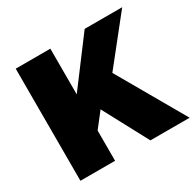

<svg xmlns="http://www.w3.org/2000/svg" viewBox="-145 -820 996 979"><g transform="rotate(-30 353.0 -330.0)"><path d="M265 -660V-391L467 -660H688L477 -395L704 0H473L332 -264L265 -178V0H61V-660Z"/></g></svg>

Font: Work Sans ExtraBold
Style: Regular
Weight: 800
Designer: Wei Huang
Foundry: Wei Huang
Version: Version 2.012; ttfautohint (v1.8.3)